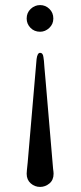

<svg xmlns="http://www.w3.org/2000/svg" viewBox="-20 -520 318 756"><path d="M85 164Q85 156 89 120L124 -287Q127 -312 138 -312Q149 -312 151 -295Q153 -286 155 -254Q158 -220 160 -197L189 144Q191 158 191 164Q191 189 174.5 202.5Q158 216 138 216Q117 216 101 202Q85 188 85 164ZM85 -447Q85 -470 101 -485Q117 -500 138 -500Q159 -500 174.5 -485Q190 -470 190 -447Q190 -425 174 -410Q158 -395 138 -395Q115 -395 100 -410.5Q85 -426 85 -447Z"/></svg>

Font: CMU Serif
Style: Roman
Weight: 500
Version: Version 0.7.0